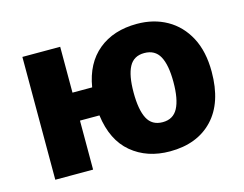

<svg xmlns="http://www.w3.org/2000/svg" viewBox="-83 -689 1055 829"><g transform="rotate(-15 444.5 -274.5)"><path d="M845 -276Q845 -138 775 -64Q705 10 583 10Q481 10 412 -47.5Q343 -105 328 -219H241V0H72V-549H241V-344H329Q346 -448 413.5 -503.5Q481 -559 586 -559Q661 -559 719.5 -526Q778 -493 811.5 -430Q845 -367 845 -276ZM496 -276Q496 -199 516.5 -159.5Q537 -120 585 -120Q632 -120 653 -159.5Q674 -199 674 -276Q674 -352 653 -390.5Q632 -429 584 -429Q537 -429 516.5 -390.5Q496 -352 496 -276Z"/></g></svg>

Font: Noto Sans ExtraBold
Style: Regular
Weight: 800
Designer: Monotype Design Team
Foundry: Monotype Imaging Inc.
Version: Version 2.007